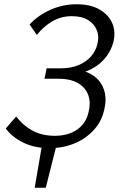

<svg xmlns="http://www.w3.org/2000/svg" viewBox="-20 -687 563 902"><path d="M143 195 179 -15H248L195 195ZM212 9Q142 9 89.5 -17Q37 -43 7 -83L56 -140Q86 -99 131.5 -74Q177 -49 237 -49Q300 -49 342 -78Q384 -107 396 -160Q407 -202 395.5 -237.5Q384 -273 349 -295Q314 -317 254 -317H189L199 -366H264Q314 -366 350 -381.5Q386 -397 408 -422.5Q430 -448 437 -478Q447 -514 435 -544.5Q423 -575 393.5 -593Q364 -611 318 -611Q267 -611 226 -587Q185 -563 153 -523L119 -572Q160 -616 218 -641.5Q276 -667 340 -667Q405 -667 447.5 -642.5Q490 -618 507.5 -577.5Q525 -537 512 -487Q503 -454 483.5 -426.5Q464 -399 436 -379Q408 -359 373.5 -348Q339 -337 300 -337L306 -362Q353 -362 388 -348Q423 -334 444.5 -308.5Q466 -283 473 -248.5Q480 -214 470 -173Q458 -117 421 -76.5Q384 -36 330.5 -13.5Q277 9 212 9Z"/></svg>

Font: Ysabeau
Style: Italic
Weight: 400
Italic angle: -12°
Designer: Christian Thalmann (Catharsis Fonts)
Version: Version 2.000;gftools[0.9.27.dev2+g8671c4b]